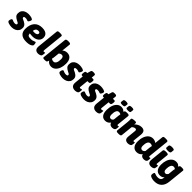

<svg xmlns="http://www.w3.org/2000/svg" viewBox="479 -2690 4838 4838"><g transform="rotate(45 2898.0 -271.0)"><path d="M168 8Q141 8 112 3.5Q83 -1 57.5 -9.5Q32 -18 16.5 -31Q1 -44 2 -62Q4 -102 18 -124.5Q32 -147 44 -147Q53 -147 68.5 -139.5Q84 -132 106 -124.5Q128 -117 158 -117Q214 -117 214 -151Q214 -174 190.5 -185.5Q167 -197 139 -212Q95 -234 63.5 -265.5Q32 -297 32 -353Q32 -411 59 -450.5Q86 -490 133 -510.5Q180 -531 238 -531Q261 -531 289 -528Q317 -525 342.5 -518Q368 -511 384 -500Q400 -489 399 -472Q398 -455 389 -435.5Q380 -416 368.5 -402Q357 -388 348 -388Q333 -388 311.5 -397.5Q290 -407 252 -407Q228 -407 213.5 -400Q199 -393 199 -375Q199 -352 224 -341.5Q249 -331 284 -313Q306 -301 329 -284Q352 -267 367 -241Q382 -215 382 -179Q382 -119 354 -77.5Q326 -36 277.5 -14Q229 8 168 8Z M684 8Q562 8 501.5 -47Q441 -102 441 -205Q441 -361 514.5 -446Q588 -531 723 -531Q788 -531 828.5 -515.5Q869 -500 890 -476Q911 -452 918.5 -426.5Q926 -401 926 -381Q926 -320 896 -279.5Q866 -239 816.5 -219Q767 -199 708 -199Q679 -199 653 -201.5Q627 -204 604 -208Q604 -160 629 -141.5Q654 -123 717 -123Q757 -123 785 -131.5Q813 -140 831 -148.5Q849 -157 857 -157Q868 -157 873.5 -142Q879 -127 881 -107.5Q883 -88 883 -74Q883 -45 833 -18.5Q783 8 684 8ZM666 -303Q721 -303 745 -321.5Q769 -340 769 -364Q769 -386 753 -396.5Q737 -407 709 -407Q667 -407 641.5 -380.5Q616 -354 612 -307Q624 -305 638.5 -304Q653 -303 666 -303Z M1109 8Q1047 8 1015.5 -27.5Q984 -63 992 -142L1052 -722Q1055 -754 1124 -754H1151Q1187 -754 1202.5 -745Q1218 -736 1216 -722L1159 -171Q1157 -149 1161.5 -139Q1166 -129 1183 -129Q1195 -129 1203.5 -133Q1212 -137 1216 -137Q1224 -137 1224 -118Q1224 -104 1221 -80.5Q1218 -57 1212 -38Q1207 -23 1190 -12.5Q1173 -2 1151 3Q1129 8 1109 8Z M1569 8Q1525 8 1487.5 -14Q1450 -36 1434 -68Q1425 -37 1416.5 -22.5Q1408 -8 1393 -3Q1378 2 1349 2H1337Q1300 2 1286.5 -6Q1273 -14 1275 -30L1347 -717Q1351 -754 1422 -754H1446Q1483 -754 1498.5 -744Q1514 -734 1513 -717L1488 -480Q1507 -501 1541 -516Q1575 -531 1619 -531Q1698 -531 1744 -476Q1790 -421 1790 -315Q1790 -225 1764 -152Q1738 -79 1689 -35.5Q1640 8 1569 8ZM1525 -125Q1571 -125 1596 -171.5Q1621 -218 1621 -305Q1621 -397 1556 -397Q1535 -397 1512.5 -387.5Q1490 -378 1476 -361L1462 -224Q1460 -206 1456.5 -186.5Q1453 -167 1448 -151Q1481 -125 1525 -125Z M1986 8Q1959 8 1930 3.5Q1901 -1 1875.5 -9.5Q1850 -18 1834.5 -31Q1819 -44 1820 -62Q1822 -102 1836 -124.5Q1850 -147 1862 -147Q1871 -147 1886.5 -139.5Q1902 -132 1924 -124.5Q1946 -117 1976 -117Q2032 -117 2032 -151Q2032 -174 2008.5 -185.5Q1985 -197 1957 -212Q1913 -234 1881.5 -265.5Q1850 -297 1850 -353Q1850 -411 1877 -450.5Q1904 -490 1951 -510.5Q1998 -531 2056 -531Q2079 -531 2107 -528Q2135 -525 2160.5 -518Q2186 -511 2202 -500Q2218 -489 2217 -472Q2216 -455 2207 -435.5Q2198 -416 2186.5 -402Q2175 -388 2166 -388Q2151 -388 2129.5 -397.5Q2108 -407 2070 -407Q2046 -407 2031.5 -400Q2017 -393 2017 -375Q2017 -352 2042 -341.5Q2067 -331 2102 -313Q2124 -301 2147 -284Q2170 -267 2185 -241Q2200 -215 2200 -179Q2200 -119 2172 -77.5Q2144 -36 2095.5 -14Q2047 8 1986 8Z M2423 8Q2355 8 2318 -30Q2281 -68 2290 -151L2314 -384H2289Q2252 -384 2259 -440L2262 -468Q2268 -523 2303 -523H2333L2359 -612Q2365 -633 2379 -641.5Q2393 -650 2420 -650H2442Q2476 -650 2490 -639.5Q2504 -629 2502 -609L2494 -523H2545Q2582 -523 2575 -468L2572 -440Q2566 -384 2531 -384H2480L2457 -163Q2454 -142 2460.5 -134Q2467 -126 2483 -126Q2501 -126 2513 -132Q2525 -138 2532 -138Q2540 -138 2540 -119Q2540 -105 2537 -81.5Q2534 -58 2528 -38Q2520 -16 2489.5 -4Q2459 8 2423 8Z M2741 8Q2714 8 2685 3.5Q2656 -1 2630.5 -9.5Q2605 -18 2589.5 -31Q2574 -44 2575 -62Q2577 -102 2591 -124.5Q2605 -147 2617 -147Q2626 -147 2641.5 -139.5Q2657 -132 2679 -124.5Q2701 -117 2731 -117Q2787 -117 2787 -151Q2787 -174 2763.5 -185.5Q2740 -197 2712 -212Q2668 -234 2636.5 -265.5Q2605 -297 2605 -353Q2605 -411 2632 -450.5Q2659 -490 2706 -510.5Q2753 -531 2811 -531Q2834 -531 2862 -528Q2890 -525 2915.5 -518Q2941 -511 2957 -500Q2973 -489 2972 -472Q2971 -455 2962 -435.5Q2953 -416 2941.5 -402Q2930 -388 2921 -388Q2906 -388 2884.5 -397.5Q2863 -407 2825 -407Q2801 -407 2786.5 -400Q2772 -393 2772 -375Q2772 -352 2797 -341.5Q2822 -331 2857 -313Q2879 -301 2902 -284Q2925 -267 2940 -241Q2955 -215 2955 -179Q2955 -119 2927 -77.5Q2899 -36 2850.5 -14Q2802 8 2741 8Z M3178 8Q3110 8 3073 -30Q3036 -68 3045 -151L3069 -384H3044Q3007 -384 3014 -440L3017 -468Q3023 -523 3058 -523H3088L3114 -612Q3120 -633 3134 -641.5Q3148 -650 3175 -650H3197Q3231 -650 3245 -639.5Q3259 -629 3257 -609L3249 -523H3300Q3337 -523 3330 -468L3327 -440Q3321 -384 3286 -384H3235L3212 -163Q3209 -142 3215.5 -134Q3222 -126 3238 -126Q3256 -126 3268 -132Q3280 -138 3287 -138Q3295 -138 3295 -119Q3295 -105 3292 -81.5Q3289 -58 3283 -38Q3275 -16 3244.5 -4Q3214 8 3178 8Z M3498 9Q3421 9 3378 -46.5Q3335 -102 3335 -209Q3335 -306 3361.5 -378.5Q3388 -451 3436 -491Q3484 -531 3548 -531Q3594 -531 3624 -512Q3654 -493 3669 -478Q3675 -501 3687 -512.5Q3699 -524 3744 -525H3764Q3832 -525 3829 -488L3795 -159Q3791 -130 3817 -130Q3826 -130 3833 -133.5Q3840 -137 3844 -137Q3851 -137 3851 -118Q3851 -110 3850 -94.5Q3849 -79 3845 -54Q3842 -31 3826.5 -17.5Q3811 -4 3789.5 2Q3768 8 3748 8Q3707 8 3679 -10Q3651 -28 3642 -68Q3618 -33 3582 -12Q3546 9 3498 9ZM3567 -127Q3590 -127 3608 -140.5Q3626 -154 3635 -172L3648 -300Q3650 -321 3653 -338.5Q3656 -356 3661 -374Q3652 -384 3636 -390.5Q3620 -397 3599 -397Q3547 -397 3525 -347.5Q3503 -298 3503 -218Q3503 -127 3567 -127ZM3726 -580Q3652 -580 3656 -613L3663 -677Q3666 -710 3740 -710Q3814 -710 3810 -677L3803 -613Q3802 -596 3784 -588Q3766 -580 3726 -580ZM3522 -580Q3448 -580 3452 -613L3459 -677Q3463 -710 3536 -710Q3610 -710 3607 -677L3600 -613Q3596 -580 3522 -580Z M4309 8Q4249 8 4219 -23.5Q4189 -55 4196 -127L4217 -336Q4218 -342 4218 -346Q4218 -350 4218 -353Q4218 -376 4208 -385.5Q4198 -395 4176 -395Q4154 -395 4129 -381.5Q4104 -368 4087 -347L4055 -35Q4051 2 3982 2H3955Q3918 2 3903 -8Q3888 -18 3890 -36L3925 -371Q3926 -387 3927.5 -406.5Q3929 -426 3929 -446Q3929 -455 3928.5 -464.5Q3928 -474 3928 -485Q3928 -501 3948.5 -509Q3969 -517 3996.5 -519.5Q4024 -522 4043 -522Q4072 -522 4080.5 -515Q4089 -508 4089 -485Q4089 -465 4086 -445Q4113 -477 4161 -504Q4209 -531 4267 -531Q4326 -531 4357.5 -502.5Q4389 -474 4389 -408Q4389 -401 4388 -393Q4387 -385 4387 -376L4364 -159Q4361 -130 4386 -130Q4395 -130 4402 -133.5Q4409 -137 4413 -137Q4421 -137 4421 -118Q4421 -104 4418 -80.5Q4415 -57 4409 -38Q4404 -23 4387 -12.5Q4370 -2 4349 3Q4328 8 4309 8Z M4618 8Q4540 8 4494.5 -47Q4449 -102 4449 -208Q4449 -297 4475.5 -370.5Q4502 -444 4553 -487.5Q4604 -531 4676 -531Q4711 -531 4741.5 -518.5Q4772 -506 4791 -490L4816 -722Q4819 -754 4879 -754H4925Q4955 -754 4969 -744Q4983 -734 4982 -720L4923 -159Q4919 -130 4945 -130Q4954 -130 4961 -133.5Q4968 -137 4972 -137Q4979 -137 4979 -118Q4979 -110 4978 -94.5Q4977 -79 4973 -54Q4970 -31 4954.5 -17.5Q4939 -4 4917.5 2Q4896 8 4876 8Q4832 8 4804.5 -10Q4777 -28 4767 -68Q4746 -35 4707.5 -13.5Q4669 8 4618 8ZM4685 -127Q4708 -127 4728 -140.5Q4748 -154 4760 -173L4772 -300Q4775 -321 4778 -338.5Q4781 -356 4785 -374Q4774 -384 4756 -390.5Q4738 -397 4717 -397Q4664 -397 4640.5 -347.5Q4617 -298 4617 -219Q4617 -127 4685 -127Z M5134 8Q5075 8 5044.5 -23.5Q5014 -55 5021 -127L5058 -488Q5062 -525 5133 -525H5156Q5227 -525 5223 -488L5189 -159Q5186 -130 5211 -130Q5220 -130 5227 -133.5Q5234 -137 5238 -137Q5246 -137 5246 -118Q5246 -104 5243 -80.5Q5240 -57 5234 -38Q5229 -23 5212.5 -12.5Q5196 -2 5174.5 3Q5153 8 5134 8ZM5152 -574Q5107 -574 5088 -583.5Q5069 -593 5071 -611L5077 -679Q5079 -697 5100.5 -706.5Q5122 -716 5167 -716Q5211 -716 5230 -706.5Q5249 -697 5247 -679L5240 -611Q5238 -593 5217 -583.5Q5196 -574 5152 -574Z M5457 212Q5413 212 5375 203Q5337 194 5313.5 178Q5290 162 5290 142Q5290 98 5300 75.5Q5310 53 5320 53Q5327 53 5343.5 59.5Q5360 66 5385.5 73Q5411 80 5446 80Q5505 80 5534 53Q5563 26 5570 -43Q5546 -20 5517.5 -6Q5489 8 5448 8Q5370 8 5324.5 -47Q5279 -102 5279 -208Q5279 -297 5305.5 -370.5Q5332 -444 5382.5 -487.5Q5433 -531 5506 -531Q5553 -531 5578.5 -513.5Q5604 -496 5620 -474Q5622 -480 5624.5 -486Q5627 -492 5631 -499Q5639 -514 5652 -519.5Q5665 -525 5696 -525H5717Q5782 -525 5778 -490L5731 -43Q5718 77 5648 144.5Q5578 212 5457 212ZM5514 -127Q5534 -127 5550.5 -140Q5567 -153 5580 -173L5593 -300Q5595 -321 5598 -338.5Q5601 -356 5606 -374Q5594 -385 5579 -391Q5564 -397 5547 -397Q5494 -397 5470.5 -347.5Q5447 -298 5447 -219Q5447 -127 5514 -127Z"/></g></svg>

Font: Asap ExtraBold
Style: Italic
Weight: 800
Italic angle: -6°
Designer: Pablo Cosgaya
Foundry: Omnibus-Type
Version: Version 3.001; ttfautohint (v1.8.4.7-5d5b)